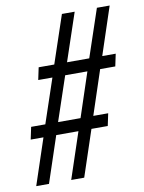

<svg xmlns="http://www.w3.org/2000/svg" viewBox="-80 -744 599 800"><g transform="rotate(-10 220.0 -344.0)"><path d="M8 0 73 -195H19L30 -247H90L153 -434H93L104 -486H170L238 -688H292L224 -486H318L386 -688H440L373 -486H430L419 -434H355L293 -247H356L345 -195H276L211 0H156L221 -195H127L62 0ZM144 -247H239L301 -434H207Z"/></g></svg>

Font: Saira ExtraCondensed
Style: Italic
Weight: 400
Width: 2
Italic angle: -12°
Designer: Hector Gatti with collaboration of the Omnibus-Type team
Foundry: Omnibus-Type
Version: Version 1.101